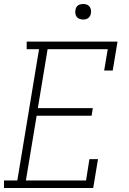

<svg xmlns="http://www.w3.org/2000/svg" viewBox="-27 -944 647 964"><path d="M-7 0V-38H60L169 -697H107V-735H563L539 -590H496L514 -697H212L163 -401H439L433 -363H157L103 -38H405L422 -145H465L441 0ZM390 -846Q381 -846 372.5 -849Q364 -852 358.5 -859Q353 -866 351.5 -875.5Q350 -885 352 -895Q353 -901 356 -907Q359 -913 365 -917Q371 -921 377.5 -922.5Q384 -924 390 -924Q400 -924 408.5 -921Q417 -918 422.5 -911Q428 -904 429.5 -894.5Q431 -885 429 -875Q428 -869 424.5 -863Q421 -857 415.5 -853Q410 -849 403.5 -847.5Q397 -846 390 -846Z"/></svg>

Font: Iosevka Curly Slab XLtEx
Style: Italic
Weight: 200
Width: 7
Italic angle: -9°
Monospace: yes
Designer: Belleve Invis
Foundry: Belleve Invis
Version: Version 11.1.0; ttfautohint (v1.8.3)